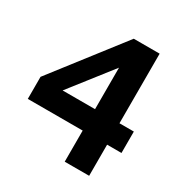

<svg xmlns="http://www.w3.org/2000/svg" viewBox="-169 -862 951 994"><g transform="rotate(30 307.0 -365.0)"><path d="M346.2 -730H501V-314H586.9V-186H501V0H355V-186H26.9V-317.9ZM161.1 -314H355V-562Z"/></g></svg>

Font: Nacelle Bold
Style: Regular
Weight: 700
Designer: Sora Sagano
Foundry: Sora Sagano
Version: Version 1.000;FEAKit 1.0